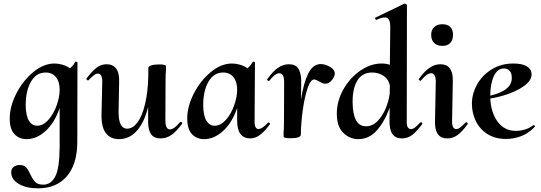

<svg xmlns="http://www.w3.org/2000/svg" viewBox="-20 -745 2947 1046"><path d="M394 -409Q397 -409 399.5 -407.5Q402 -406 402 -404L401 33Q400 151 343.5 216Q287 281 187 281Q122 281 81.5 256.5Q41 232 41 193Q41 174 54.5 164Q68 154 87 154Q110 154 121.5 166Q133 178 145 204Q158 232 172 246.5Q186 261 216 261Q257 261 280.5 217.5Q304 174 305 56V-157Q278 -77 229 -32Q180 13 125 13Q84 13 58.5 -14.5Q33 -42 33 -99Q33 -165 69 -235.5Q105 -306 161.5 -352.5Q218 -399 277 -399Q298 -399 320.5 -392.5Q343 -386 361 -373Q380 -388 389 -407Q391 -409 394 -409ZM305 -256Q305 -300 284.5 -325Q264 -350 229 -350Q178 -350 149 -300.5Q120 -251 120 -172Q121 -113 138 -86.5Q155 -60 182 -60Q215 -60 243.5 -92Q272 -124 288.5 -170.5Q305 -217 305 -256Z M964 -81Q968 -81 971.5 -77.5Q975 -74 972 -71Q941 -28 913.5 -9.5Q886 9 855 9Q820 9 804 -12.5Q788 -34 787 -77V-162Q766 -78 725.5 -32.5Q685 13 629 13Q581 13 556.5 -20Q532 -53 533 -119L537 -297Q538 -344 513 -344Q503 -344 492.5 -336Q482 -328 463 -309Q461 -307 460 -307Q456 -307 453 -310.5Q450 -314 451 -317Q482 -358 506.5 -376.5Q531 -395 561 -395Q595 -395 613 -371Q631 -347 629 -297L626 -138Q625 -44 673 -44Q703 -44 728.5 -77.5Q754 -111 770 -177Q786 -243 788 -334V-374Q788 -383 803 -388.5Q818 -394 847 -394Q881 -394 884 -386V-363Q882 -335 882 -312L881 -89Q881 -40 906 -40Q928 -40 961 -80Q962 -81 964 -81Z M1443 -78Q1446 -78 1449 -74.5Q1452 -71 1451 -69Q1423 -30 1397 -10.5Q1371 9 1344 9Q1308 9 1290 -15Q1272 -39 1272 -89V-157Q1245 -77 1196 -32Q1147 13 1092 13Q1051 13 1025.5 -14.5Q1000 -42 1000 -99Q1000 -165 1036 -235.5Q1072 -306 1128.5 -352.5Q1185 -399 1244 -399Q1265 -399 1287.5 -392.5Q1310 -386 1328 -373Q1347 -388 1356 -407Q1358 -409 1360 -409Q1363 -409 1366.5 -407Q1370 -405 1369 -404L1367 -89Q1366 -66 1371.5 -54Q1377 -42 1388 -42Q1398 -42 1412 -51.5Q1426 -61 1440 -77Q1441 -78 1443 -78ZM1272 -256Q1272 -300 1251.5 -325Q1231 -350 1196 -350Q1145 -350 1116 -300.5Q1087 -251 1087 -172Q1088 -113 1105 -86.5Q1122 -60 1149 -60Q1182 -60 1210.5 -92Q1239 -124 1255.5 -170.5Q1272 -217 1272 -256Z M1753 -289Q1743 -289 1735.5 -292.5Q1728 -296 1717 -302Q1710 -306 1703.5 -309Q1697 -312 1691 -312Q1672 -312 1655.5 -263.5Q1639 -215 1629.5 -145.5Q1620 -76 1619 -20V-12Q1619 8 1562 8Q1527 8 1525 0V-23Q1527 -51 1527 -74L1528 -297Q1528 -346 1502 -346Q1479 -346 1448 -306Q1446 -304 1444 -304Q1440 -304 1437 -307.5Q1434 -311 1437 -315Q1467 -357 1495 -376Q1523 -395 1554 -395Q1589 -395 1604 -373.5Q1619 -352 1621 -309L1620 -202Q1633 -291 1659 -343.5Q1685 -396 1727 -396Q1752 -396 1778 -380.5Q1804 -365 1804 -345Q1804 -328 1788 -308.5Q1772 -289 1753 -289Z M2273 -79Q2277 -79 2279.5 -75.5Q2282 -72 2280 -69Q2250 -28 2225.5 -9.5Q2201 9 2170 9Q2134 9 2117.5 -15.5Q2101 -40 2102 -89L2103 -158Q2073 -78 2031 -32.5Q1989 13 1933 13Q1885 13 1850 -21.5Q1815 -56 1815 -125Q1815 -195 1851 -258.5Q1887 -322 1943.5 -360.5Q2000 -399 2059 -399Q2084 -399 2104 -392L2106 -589Q2107 -621 2100 -635.5Q2093 -650 2076 -650Q2058 -650 2032 -637H2031Q2027 -637 2024.5 -642Q2022 -647 2025 -649L2183 -725H2185Q2189 -725 2193 -722Q2197 -719 2197 -717L2196 -89Q2195 -63 2201 -52.5Q2207 -42 2218 -42Q2230 -42 2241 -50.5Q2252 -59 2269 -77ZM2103 -234 2104 -278Q2098 -312 2070.5 -331Q2043 -350 2007 -350Q1955 -350 1928 -308Q1901 -266 1901 -192Q1901 -57 1974 -57Q2009 -57 2036.5 -85Q2064 -113 2081 -154Q2098 -195 2103 -234Z M2350 -89 2354 -297Q2355 -346 2328 -346Q2306 -346 2273 -306Q2272 -305 2270 -305Q2267 -305 2263.5 -308.5Q2260 -312 2262 -315Q2292 -357 2320.5 -376Q2349 -395 2379 -395Q2447 -395 2447 -309L2443 -89Q2441 -42 2466 -42Q2476 -42 2486.5 -50Q2497 -58 2516 -77Q2518 -79 2520 -79Q2524 -79 2526.5 -75.5Q2529 -72 2528 -69Q2498 -28 2473 -9.5Q2448 9 2417 9Q2381 9 2364.5 -15.5Q2348 -40 2350 -89ZM2329 -556Q2329 -582 2345.5 -597.5Q2362 -613 2390 -613Q2418 -613 2433 -598Q2448 -583 2448 -556Q2448 -527 2433 -511Q2418 -495 2390 -495Q2361 -495 2345 -511Q2329 -527 2329 -556Z M2887 -63Q2890 -63 2893 -60Q2896 -57 2894 -55Q2862 -20 2821 -4Q2780 12 2737 12Q2677 12 2635 -15Q2593 -42 2572 -86Q2551 -130 2551 -180Q2551 -234 2579 -284.5Q2607 -335 2658.5 -367Q2710 -399 2777 -399Q2822 -399 2847.5 -385Q2873 -371 2876 -345Q2880 -301 2814 -263Q2748 -225 2651 -208Q2655 -131 2691.5 -81.5Q2728 -32 2791 -32Q2815 -32 2840 -39.5Q2865 -47 2885 -63ZM2651 -224Q2772 -252 2768 -324Q2768 -346 2756.5 -359Q2745 -372 2725 -372Q2690 -372 2670.5 -330.5Q2651 -289 2651 -224Z"/></svg>

Font: Cormorant Upright
Style: Bold
Weight: 700
Designer: Christian Thalmann (Catharsis Fonts)
Foundry: Catharsis Fonts
Version: Version 3.302